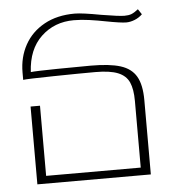

<svg xmlns="http://www.w3.org/2000/svg" viewBox="-45 -607 598 649"><g transform="rotate(-5 253.5 -282.0)"><path d="M56 -264H88V-26H409V-252Q409 -292 398.5 -315.5Q388 -339 361 -350Q334 -361 284 -361Q234 -361 142.5 -359.5Q51 -358 39 -356V-381Q39 -433 62 -474.5Q85 -516 128.5 -540Q172 -564 232 -564Q257 -564 321 -552Q381 -542 399 -542Q413 -542 422.5 -545.5Q432 -549 446 -560L458 -542Q447 -531 432 -525Q417 -519 403 -519Q385 -519 333 -529Q308 -534 280 -538Q252 -542 227 -542Q161 -542 116 -499.5Q71 -457 67 -380Q84 -382 156.5 -383Q229 -384 271 -384Q335 -384 371.5 -372.5Q408 -361 424.5 -332.5Q441 -304 441 -252V0H56Z"/></g></svg>

Font: Taviraj Thin
Style: Regular
Weight: 100
Designer: Katatrad Team
Foundry: CadsonDemak
Version: Version 1.030